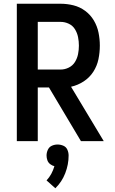

<svg xmlns="http://www.w3.org/2000/svg" viewBox="-20 -755 616 1027"><path d="M70 0H182V-287H242L413 0H535L360 -291Q396 -299 427.5 -319.5Q459 -340 479 -371Q499 -402 506.5 -438Q514 -474 514 -511Q514 -546 507 -580.5Q500 -615 482 -645.5Q464 -676 435.5 -697Q407 -718 373 -726.5Q339 -735 304 -735H70ZM182 -383V-638H304Q327 -638 348 -628Q369 -618 381 -598.5Q393 -579 397.5 -556.5Q402 -534 402 -511Q402 -488 397.5 -465.5Q393 -443 381 -423.5Q369 -404 348 -393.5Q327 -383 304 -383ZM276 252Q311 218 329 171.5Q347 125 347 77Q347 61 340.5 46Q334 31 319 24.5Q304 18 288 18Q272 18 257.5 24.5Q243 31 236 46Q229 61 229 77Q229 90 233.5 102.5Q238 115 248.5 123Q259 131 271 134Q265 155 254.5 174.5Q244 194 229 210Z"/></svg>

Font: Iosevka Sparkle Semibold
Style: Regular
Weight: 600
Designer: Belleve Invis
Foundry: Belleve Invis
Version: Version 4.5.0; ttfautohint (v1.8.3)